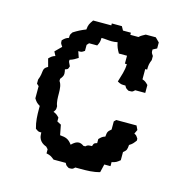

<svg xmlns="http://www.w3.org/2000/svg" viewBox="-102 -773 824 867"><g transform="rotate(15 310.0 -339.5)"><path d="M428 -643 438 -633ZM59 -349V-330L69 -321V-264C78 -250 82 -245 97 -236V-223C97 -191 98 -163 107 -132C121 -123 118 -122 135 -122V-117C135 -104 138 -78 173 -66L182 -56V-37C201 -33 205 -30 220 -18H277C283 -7 281 -8 296 1H302C313 1 315 0 324 -9H348C378 -9 408 -9 438 -18L447 -56H476V-75C495 -79 499 -82 514 -94V-132C530 -145 530 -148 532 -170C547 -179 550 -184 561 -198V-207C551 -222 553 -220 542 -226L551 -245L542 -264H447L438 -255V-217C422 -204 421 -201 419 -179C406 -175 402 -171 391 -160V-141C376 -136 377 -137 372 -122C356 -121 352 -122 343 -113H334C326 -119 318 -122 311 -122C300 -122 289 -115 277 -103C261 -125 248 -130 220 -132L211 -179L192 -189V-207C181 -218 177 -222 164 -226C173 -240 173 -238 173 -255C158 -290 175 -340 154 -368V-378C163 -389 167 -396 167 -405C167 -411 166 -417 164 -425C179 -430 177 -429 182 -444L173 -463V-472C189 -477 197 -482 211 -491L201 -520C218 -520 216 -520 230 -529V-557L239 -567H277C285 -583 286 -586 287 -605C304 -605 319 -602 335 -602C344 -602 353 -603 362 -605C366 -585 371 -574 381 -557H419V-520H428C428 -488 417 -464 409 -434C425 -425 428 -425 447 -425C453 -414 451 -415 466 -406H473C484 -406 486 -407 495 -416H542V-453C531 -464 527 -468 514 -472V-520H523C523 -539 524 -548 532 -567V-586C523 -600 523 -597 523 -614L542 -624V-652L523 -671H476C464 -664 456 -661 447 -652H409V-662H372L362 -680H315V-671H230C217 -652 213 -647 211 -624C190 -616 173 -607 154 -595C145 -581 145 -584 145 -567C132 -563 127 -559 116 -548C116 -531 117 -534 126 -520L97 -491L107 -472C94 -468 89 -464 78 -453L88 -416C59 -401 76 -390 59 -349Z"/></g></svg>

Font: GNUTypewriter
Style: Standard
Weight: 400
Version: Version 001.000